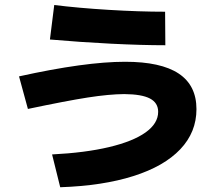

<svg xmlns="http://www.w3.org/2000/svg" viewBox="-20 -747 904 783"><path d="M625 -291Q625 -327.6 591.6 -345.2Q558.1 -362.8 486.3 -363.3Q424.8 -362.8 338.1 -349.4Q251.5 -335.9 93.8 -302.7L57.6 -435.5Q327.1 -495.1 490.2 -495.1Q636.2 -495.1 708.7 -447Q781.2 -398.9 781.2 -301.8Q781.2 -208 715.3 -138.4Q649.4 -68.8 524.4 -29.1Q399.4 10.7 225.6 16.6L192.4 -117.2Q327.6 -124 425 -147.2Q522.5 -170.4 573.7 -207Q625 -243.7 625 -291ZM183.6 -585.9 201.2 -726.6Q298.8 -714.4 423.3 -706.8Q547.9 -699.2 653.3 -699.2L654.3 -562.5Q559.1 -562.5 432.4 -568.8Q305.7 -575.2 183.6 -585.9Z"/></svg>

Font: Pretendard GOV ExtraBold
Style: Regular
Weight: 800
Designer: Base glyphs from Inter by Rasmus Andersson; Hangeul glyphs from Noto Sans CJK(Source Han Sans) by Jang Soo-young and Kan
Foundry: Kil Hyung-jin
Version: Version 1.309